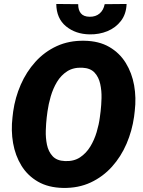

<svg xmlns="http://www.w3.org/2000/svg" viewBox="-20 -923 710 953"><path d="M648.9 -372.6 645.5 -343.8Q635.7 -273.9 608.2 -209.7Q580.6 -145.5 535.9 -95.7Q491.2 -45.9 430.2 -17.3Q369.1 11.2 293 9.8Q219.7 8.3 168.2 -21.5Q116.7 -51.3 86.2 -101.1Q55.7 -150.9 44.9 -212.9Q34.2 -274.9 42 -340.8L45.4 -369.6Q55.2 -439 83 -502.7Q110.8 -566.4 155.8 -616.2Q200.7 -666 261.7 -694.1Q322.8 -722.2 398.4 -720.7Q471.2 -719.7 522.5 -689.9Q573.7 -660.2 604.2 -610.6Q634.8 -561 645.8 -499.3Q656.7 -437.5 648.9 -372.6ZM475.6 -340.8 479.5 -371.1Q482.9 -399.9 483.9 -436Q484.9 -472.2 477.5 -506.1Q470.2 -540 449.5 -562.5Q428.7 -585 388.7 -586.9Q344.2 -588.9 313.5 -569.1Q282.7 -549.3 262.9 -516.4Q243.2 -483.4 231.9 -444.8Q220.7 -406.2 215.8 -370.6L211.9 -340.3Q208.5 -311.5 207.3 -275.1Q206.1 -238.8 213.1 -204.6Q220.2 -170.4 241.2 -147.7Q262.2 -125 302.7 -123.5Q346.2 -121.6 377 -141.8Q407.7 -162.1 428 -195.3Q448.2 -228.5 459.7 -267.1Q471.2 -305.7 475.6 -340.8ZM499.5 -902.3 608.4 -903.3Q606.4 -853 580.3 -819.1Q554.2 -785.2 513.2 -768.3Q472.2 -751.5 424.8 -752.4Q355.5 -753.4 307.9 -792.2Q260.3 -831.1 259.3 -903.3L368.2 -902.3Q367.7 -874 381.1 -857.2Q394.5 -840.3 424.8 -839.8Q455.1 -839.4 474.6 -856.2Q494.1 -873 499.5 -902.3Z"/></svg>

Font: Roboto Black
Style: Italic
Weight: 900
Italic angle: -12°
Designer: Christian Robertson
Foundry: Google
Version: Version 3.0; 2020